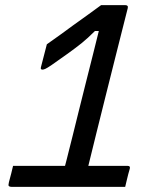

<svg xmlns="http://www.w3.org/2000/svg" viewBox="-20 -730 640 750"><path d="M31 -82H234Q237 -94 241 -109Q245 -124 249 -141Q253 -156 263 -196.5Q273 -237 286.5 -291.5Q300 -346 315 -405.5Q330 -465 343.5 -518.5Q357 -572 366 -609H351Q322 -580 299 -561.5Q276 -543 241 -518Q202 -490 183 -477Q164 -464 157 -461Q150 -458 146 -458Q137 -458 140 -468L163 -557Q189 -575 215 -594Q241 -613 267 -632Q294 -651 323.5 -672.5Q353 -694 375 -710H469Q482 -710 479 -698Q472 -671 458.5 -617Q445 -563 427.5 -494Q410 -425 391.5 -350.5Q373 -276 355.5 -206Q338 -136 325 -82H479Q490 -82 487 -71Q481 -51 476 -29.5Q471 -8 469 0H27Q17 0 14 -4Q12 -6 15 -19Q19 -33 24 -53Q29 -73 31 -82Z"/></svg>

Font: Recursive Mn Lnr St
Style: Italic
Weight: 400
Italic angle: -15°
Monospace: yes
Version: Version 1.079;hotconv 1.0.112;makeotfexe 2.5.65598; ttfautoh